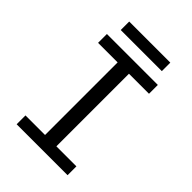

<svg xmlns="http://www.w3.org/2000/svg" viewBox="-247 -981 1095 1095"><g transform="rotate(45 300.0 -434.0)"><path d="M94.7 0ZM134.3 -799.8V-868.2H465.8V-799.8ZM94.7 -656.7V-728H505.4V-656.7H343.8V-71.3H505.4V0H94.7V-71.3H252.4V-656.7Z"/></g></svg>

Font: Oxygen Mono
Style: Regular
Weight: 400
Designer: Vernon Adams
Foundry: Vernon Adams
Version: Version 0.201; ttfautohint (v0.8) -r 50 -G 200 -x